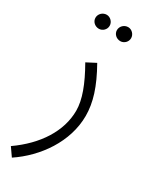

<svg xmlns="http://www.w3.org/2000/svg" viewBox="-221 -591 689 868"><g transform="rotate(30 124.0 -157.0)"><path d="M172 -471C191 -471 208 -487 208 -507C208 -527 191 -544 172 -544C151 -544 134 -527 134 -507C134 -487 151 -471 172 -471ZM60 -471C79 -471 96 -487 96 -507C96 -527 79 -544 60 -544C39 -544 22 -527 22 -507C22 -487 39 -471 60 -471ZM11 230C119 158 206 35 206 -100C206 -169 184 -240 131 -334L83 -309C132 -223 157 -156 157 -99C157 8 91 110 -19 187Z"/></g></svg>

Font: Noto Sans Arabic ExtCond Light
Style: Regular
Weight: 300
Width: 2
Designer: Monotype Design Team, Nadine Chahine, Nizar Qandah and Khaled Hosny
Foundry: Monotype Imaging Inc.
Version: Version 2.012